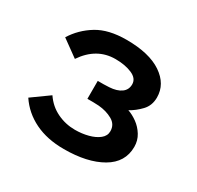

<svg xmlns="http://www.w3.org/2000/svg" viewBox="-115 -615 778 760"><g transform="rotate(30 273.5 -234.5)"><path d="M37 -91 115 -147Q140 -110 178.5 -91.5Q217 -73 260 -73Q292 -73 320.5 -80.5Q349 -88 367 -102.5Q385 -117 385 -138Q385 -169 357.5 -184.5Q330 -200 294 -203Q281 -204 268.5 -204Q256 -204 242 -204V-286Q256 -286 268.5 -286Q281 -286 294 -287Q328 -289 347.5 -303Q367 -317 367 -342Q367 -369 335.5 -382.5Q304 -396 260 -396Q174 -396 120 -316L44 -371Q75 -421 126.5 -452.5Q178 -484 260 -484Q364 -484 421 -445.5Q478 -407 478 -346Q478 -309 454.5 -284.5Q431 -260 405 -246Q426 -239 447.5 -223.5Q469 -208 483.5 -184.5Q498 -161 498 -132Q498 -61 432.5 -23Q367 15 260 15Q184 15 127.5 -12.5Q71 -40 37 -91Z"/></g></svg>

Font: Kreadon Light
Style: Bold
Weight: 600
Designer: Reiya WATANABE
Foundry: StudioGnu
Version: Version 1.003; ttfautohint (v1.8.4.7-5d5b);gftools[0.9.32]